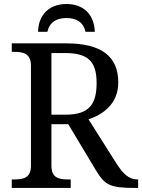

<svg xmlns="http://www.w3.org/2000/svg" viewBox="-20 -928 702 948"><path d="M554.2 -122.1 417 -338.9C487.8 -362.3 564 -414.6 564 -521C564 -649.9 480.5 -713.9 307.1 -713.9H38.1V-671.9H50.8C94.2 -671.9 132.8 -664.1 132.8 -604V-108.9C132.8 -50.3 96.2 -42 50.8 -42H38.1V0H329.1V-42H315.9C270.5 -42 233.9 -50.3 233.9 -108.9V-314.9H316.9L452.1 -89.8C497.1 -15.1 520 0 647.9 0H662.1V-42H659.2C616.7 -42 587.9 -68.8 554.2 -122.1ZM168 -771H213.9C225.1 -819.3 259.3 -838.9 308.1 -838.9C356.9 -838.9 391.1 -819.3 402.3 -771H448.2C444.8 -856.9 392.6 -908.2 308.1 -908.2C221.7 -908.2 169.4 -853.5 168 -771ZM233.9 -361.8V-666H301.8C415 -666 457 -624.5 457 -518.1C457 -413.1 419.9 -361.8 304.2 -361.8Z"/></svg>

Font: The Erased English
Style: Regular
Weight: 400
Designer: Monotype Design team + ligartures altered by 180 Amsterdam
Foundry: Monotype Imaging Inc.
Version: Version 1.030;Glyphs 3.1.2 (3151)